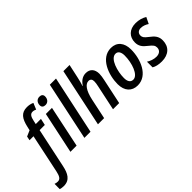

<svg xmlns="http://www.w3.org/2000/svg" viewBox="-167 -1439 2353 2353"><g transform="rotate(-45 1009.0 -262.5)"><path d="M495 -621C537 -621 565 -654 565 -700C565 -732 544 -747 512 -747C466 -747 441 -711 441 -669C441 -636 462 -621 495 -621ZM304 0H411L525 -541H419ZM-48 240C54 240 94 165 116 59L225 -455H315L334 -541H244L254 -586C266 -646 285 -676 322 -676C341 -676 358 -671 373 -663L407 -745C381 -758 347 -765 314 -765C216 -765 174 -706 148 -589L137 -541L61 -508L50 -455H119L13 48C-1 113 -19 149 -62 149C-79 149 -96 146 -111 140L-112 231C-94 237 -71 240 -48 240Z M546 0H652L814 -760H707Z M781 0H888L944 -264C972 -396 1021 -458 1074 -458C1107 -458 1122 -438 1122 -404C1122 -382 1118 -355 1111 -325L1042 0H1149L1219 -330C1226 -363 1232 -397 1232 -424C1232 -505 1190 -550 1118 -550C1059 -550 1015 -514 983 -465H979C988 -492 1003 -543 1011 -585L1049 -760H942Z M1464 9C1637 9 1717 -193 1717 -361C1717 -479 1656 -550 1554 -550C1376 -550 1299 -335 1299 -177C1299 -60 1362 9 1464 9ZM1475 -80C1430 -80 1407 -115 1407 -176C1407 -288 1455 -460 1544 -460C1590 -460 1609 -418 1609 -364C1609 -233 1555 -80 1475 -80Z M1881 10C1998 10 2070 -56 2071 -165C2071 -237 2037 -272 1980 -315C1931 -352 1918 -371 1918 -401C1918 -440 1945 -464 1985 -464C2022 -464 2059 -450 2090 -429L2130 -511C2091 -535 2041 -551 1983 -551C1874 -551 1810 -485 1810 -389C1810 -328 1837 -289 1894 -246C1947 -205 1960 -185 1960 -152C1960 -104 1925 -78 1874 -78C1830 -78 1782 -95 1748 -118V-20C1780 -1 1823 10 1881 10Z"/></g></svg>

Font: Noto Sans Display SemiCondensed Medium
Style: Italic
Weight: 500
Width: 4
Italic angle: -12°
Designer: Monotype Design Team
Foundry: Monotype Imaging Inc.
Version: Version 1.900